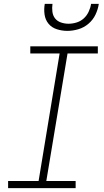

<svg xmlns="http://www.w3.org/2000/svg" viewBox="-20 -975 540 995"><path d="M22 0V-37H180L289 -698H137V-735H487V-698H330L220 -37H372V0ZM329 -815Q301 -815 274.5 -823.5Q248 -832 231.5 -852Q215 -872 211 -899.5Q207 -927 212 -955H252Q249 -935 251.5 -914.5Q254 -894 265.5 -879.5Q277 -865 296 -858.5Q315 -852 335 -852Q356 -852 377 -858.5Q398 -865 414 -879.5Q430 -894 439.5 -914.5Q449 -935 452 -955H492Q488 -927 475 -899.5Q462 -872 438.5 -852Q415 -832 386 -823.5Q357 -815 329 -815Z"/></svg>

Font: Iosevka SS04 XLt Obl
Style: Regular
Weight: 200
Italic angle: -9°
Monospace: yes
Designer: Belleve Invis
Foundry: Belleve Invis
Version: Version 19.0.0; ttfautohint (v1.8.4)